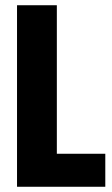

<svg xmlns="http://www.w3.org/2000/svg" viewBox="-20 -713 427 733"><path d="M45 -693H197V-126H382V0H45Z"/></svg>

Font: Khand
Style: Bold
Weight: 700
Designer: Devanagari: Sanchit Sawaria, Jyotish Sonowal; Latin: Satya Rajpurohit
Foundry: Indian Type Foundry
Version: Version 1.101;PS 1.0;hotconv 1.0.78;makeotf.lib2.5.61930; tt